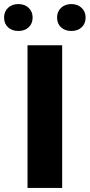

<svg xmlns="http://www.w3.org/2000/svg" viewBox="-28 -922 440 942"><path d="M107 -700H277V0H107ZM-8 -836Q-8 -865 11.5 -883.5Q31 -902 62 -902Q93 -902 112.5 -883.5Q132 -865 132 -836Q132 -806 112.5 -788Q93 -770 62 -770Q31 -770 11.5 -788Q-8 -806 -8 -836ZM252 -836Q252 -865 271.5 -883.5Q291 -902 322 -902Q353 -902 372.5 -883.5Q392 -865 392 -836Q392 -806 372.5 -788Q353 -770 322 -770Q291 -770 271.5 -788Q252 -806 252 -836Z"/></svg>

Font: Fahkwang
Style: Bold
Weight: 700
Designer: Suppakit Chalermlarp | Katatrad Co.,Ltd.
Foundry: Cadson Demak Co.,Ltd.
Version: Version 1.000; ttfautohint (v1.6)